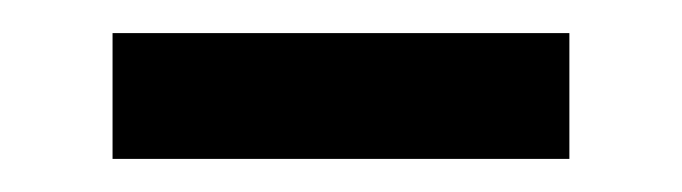

<svg xmlns="http://www.w3.org/2000/svg" viewBox="-20 -684 412 116"><path d="M48 -664V-588H324V-664Z"/></svg>

Font: LT Wave Alt Medium
Style: Regular
Weight: 500
Designer: Daniel Lyons
Version: Version 2.5 (Glyphs App)